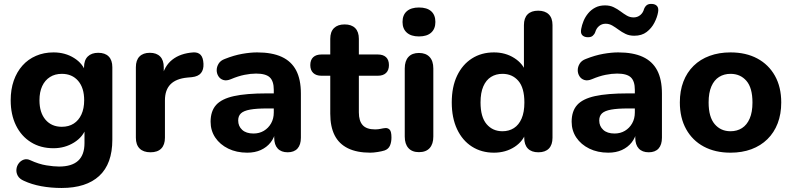

<svg xmlns="http://www.w3.org/2000/svg" viewBox="-20 -768 4038 979"><path d="M294 190.5Q239.8 190.5 190.2 181.4Q140.8 172.2 102 154Q79.2 144 70.6 128.1Q62 112.2 63.8 95.2Q65.5 78.2 75.5 64.9Q85.5 51.5 101.1 46Q116.8 40.5 134.2 48.8Q178.2 69 216.4 75.1Q254.5 81.2 281.2 81.2Q346.2 81.2 378.5 51.5Q410.8 21.8 410.8 -38.5V-117.8H419.5Q404.2 -70.2 357.4 -41.2Q310.5 -12.2 252.8 -12.2Q187 -12.2 137.9 -42.8Q88.8 -73.2 61.6 -128.4Q34.5 -183.5 34.5 -256.8Q34.5 -312 50.1 -356.8Q65.8 -401.5 94.4 -433.6Q123 -465.8 163.4 -483.2Q203.8 -500.8 252.8 -500.8Q312.5 -500.8 358.2 -471.9Q404 -443 418.2 -396.2L408.5 -365V-425.2Q408.5 -461.2 427.6 -480Q446.8 -498.8 480.8 -498.8Q515.8 -498.8 534.2 -480Q552.8 -461.2 552.8 -425.2V-55.5Q552.8 67 486.2 128.8Q419.8 190.5 294 190.5ZM295.2 -121.5Q330.5 -121.5 355.9 -137.8Q381.2 -154 395.2 -184.4Q409.2 -214.8 409.2 -256.8Q409.2 -320 378.4 -355.8Q347.5 -391.5 295.2 -391.5Q260.2 -391.5 234.8 -375.2Q209.2 -359 195.2 -329Q181.2 -299 181.2 -256.8Q181.2 -193.5 212.1 -157.5Q243 -121.5 295.2 -121.5Z M747.5 8.5Q711.2 8.5 692 -10.6Q672.8 -29.8 672.8 -65.8V-425.2Q672.8 -461.2 691.4 -480Q710 -498.8 744 -498.8Q778 -498.8 796.5 -480Q815 -461.2 815 -425.2V-371H805Q817.2 -431 858.5 -463.6Q899.8 -496.2 965.5 -500.8Q989.5 -502.2 1002.8 -488.5Q1016 -474.8 1017.5 -442.8Q1019 -413.2 1004.9 -395.6Q990.8 -378 958 -374.5L935.5 -372.5Q877.8 -367 849.4 -338.2Q821 -309.5 821 -256V-65.8Q821 -29.8 802.2 -10.6Q783.5 8.5 747.5 8.5Z M1240.8 10.5Q1186.2 10.5 1143.9 -10.2Q1101.5 -31 1077.6 -66.6Q1053.8 -102.2 1053.8 -147.2Q1053.8 -201.2 1081.8 -232.6Q1109.8 -264 1172.5 -277.9Q1235.2 -291.8 1340 -291.8H1392V-215H1340.5Q1287.5 -215 1255.1 -209.1Q1222.8 -203.2 1208.6 -190Q1194.5 -176.8 1194.5 -153.8Q1194.5 -124.5 1214.9 -105.9Q1235.2 -87.2 1272.5 -87.2Q1302.2 -87.2 1325.4 -101Q1348.5 -114.8 1362.2 -138.9Q1376 -163 1376 -194.5V-309.8Q1376 -354.5 1355.5 -373.6Q1335 -392.8 1285.8 -392.8Q1258.5 -392.8 1226.5 -386.4Q1194.5 -380 1157.2 -364.2Q1135.2 -355 1118.9 -360.1Q1102.5 -365.2 1093.6 -379.4Q1084.8 -393.5 1084.9 -410.5Q1085 -427.5 1094.8 -443.5Q1104.5 -459.5 1126.5 -467.5Q1173 -486 1214.9 -493.4Q1256.8 -500.8 1291.2 -500.8Q1367.2 -500.8 1416.4 -478.1Q1465.5 -455.5 1489.9 -409.4Q1514.2 -363.2 1514.2 -291V-65.8Q1514.2 -29.8 1496.9 -10.6Q1479.5 8.5 1446.8 8.5Q1414 8.5 1396.1 -10.6Q1378.2 -29.8 1378.2 -65.8V-105L1385.5 -99.8Q1379.2 -66 1359.6 -41.4Q1340 -16.8 1309.9 -3.1Q1279.8 10.5 1240.8 10.5Z M1868.2 10.5Q1799.5 10.5 1753.9 -12Q1708.2 -34.5 1686.1 -78.5Q1664 -122.5 1664 -188.2V-381.8H1619.2Q1592 -381.8 1577.1 -396Q1562.2 -410.2 1562.2 -436Q1562.2 -462.5 1577.1 -476.4Q1592 -490.2 1619.2 -490.2H1664V-570Q1664 -606 1683.1 -624.8Q1702.2 -643.5 1737.2 -643.5Q1772.2 -643.5 1791 -624.8Q1809.8 -606 1809.8 -570V-490.2H1906.2Q1933.8 -490.2 1948.5 -476.4Q1963.2 -462.5 1963.2 -436Q1963.2 -410.2 1948.5 -396Q1933.8 -381.8 1906.2 -381.8H1809.8V-194.8Q1809.8 -151.2 1829.4 -129.8Q1849 -108.2 1892.5 -108.2Q1908.2 -108.2 1921.2 -111.2Q1934.2 -114.2 1944.8 -115Q1958.2 -116 1967.1 -106.6Q1976 -97.2 1976 -67Q1976 -43.2 1968.5 -25.8Q1961 -8.2 1941.5 -1Q1928 3.5 1905.9 7Q1883.8 10.5 1868.2 10.5Z M2116.2 7.8Q2081.2 7.8 2062.5 -13Q2043.8 -33.8 2043.8 -71.5V-418.8Q2043.8 -457.2 2062.5 -477.6Q2081.2 -498 2116.2 -498Q2151.2 -498 2170.4 -477.6Q2189.5 -457.2 2189.5 -418.8V-71.5Q2189.5 -33.8 2170.9 -13Q2152.2 7.8 2116.2 7.8ZM2116.2 -582.2Q2076.2 -582.2 2054.4 -601.6Q2032.5 -621 2032.5 -656Q2032.5 -691.8 2054.4 -710.8Q2076.2 -729.8 2116.2 -729.8Q2157 -729.8 2178.5 -710.8Q2200 -691.8 2200 -656Q2200 -621 2178.5 -601.6Q2157 -582.2 2116.2 -582.2Z M2498.5 10.5Q2435 10.5 2386.4 -20.5Q2337.8 -51.5 2310.6 -109.2Q2283.5 -167 2283.5 -245.5Q2283.5 -325 2310.6 -381.9Q2337.8 -438.8 2386.2 -469.8Q2434.8 -500.8 2498.5 -500.8Q2557.2 -500.8 2602.1 -472.2Q2647 -443.8 2662.8 -397.8H2651.5V-640Q2651.5 -676 2670.2 -694.8Q2689 -713.5 2724 -713.5Q2759 -713.5 2778.1 -694.8Q2797.2 -676 2797.2 -640V-65.8Q2797.2 -29.8 2778.8 -10.6Q2760.2 8.5 2725.2 8.5Q2690.2 8.5 2671.6 -10.6Q2653 -29.8 2653 -65.8V-135.8L2664 -98.2Q2649.5 -49 2604 -19.2Q2558.5 10.5 2498.5 10.5ZM2542 -98.8Q2575.2 -98.8 2600.4 -114.9Q2625.5 -131 2639.6 -163.5Q2653.8 -196 2653.8 -245.5Q2653.8 -320.2 2622.9 -355.9Q2592 -391.5 2542 -391.5Q2509 -391.5 2483.8 -375.8Q2458.5 -360 2444.4 -327.6Q2430.2 -295.2 2430.2 -245.5Q2430.2 -171.5 2461.1 -135.1Q2492 -98.8 2542 -98.8Z M3081.8 10.5Q3027.2 10.5 2984.9 -10.2Q2942.5 -31 2918.6 -66.6Q2894.8 -102.2 2894.8 -147.2Q2894.8 -201.2 2922.8 -232.6Q2950.8 -264 3013.5 -277.9Q3076.2 -291.8 3181 -291.8H3233V-215H3181.5Q3128.5 -215 3096.1 -209.1Q3063.8 -203.2 3049.6 -190Q3035.5 -176.8 3035.5 -153.8Q3035.5 -124.5 3055.9 -105.9Q3076.2 -87.2 3113.5 -87.2Q3143.2 -87.2 3166.4 -101Q3189.5 -114.8 3203.2 -138.9Q3217 -163 3217 -194.5V-309.8Q3217 -354.5 3196.5 -373.6Q3176 -392.8 3126.8 -392.8Q3099.5 -392.8 3067.5 -386.4Q3035.5 -380 2998.2 -364.2Q2976.2 -355 2959.9 -360.1Q2943.5 -365.2 2934.6 -379.4Q2925.8 -393.5 2925.9 -410.5Q2926 -427.5 2935.8 -443.5Q2945.5 -459.5 2967.5 -467.5Q3014 -486 3055.9 -493.4Q3097.8 -500.8 3132.2 -500.8Q3208.2 -500.8 3257.4 -478.1Q3306.5 -455.5 3330.9 -409.4Q3355.2 -363.2 3355.2 -291V-65.8Q3355.2 -29.8 3337.9 -10.6Q3320.5 8.5 3287.8 8.5Q3255 8.5 3237.1 -10.6Q3219.2 -29.8 3219.2 -65.8V-105L3226.5 -99.8Q3220.2 -66 3200.6 -41.4Q3181 -16.8 3150.9 -3.1Q3120.8 10.5 3081.8 10.5ZM2974 -578.2Q2957 -579.5 2948.2 -589.5Q2939.5 -599.5 2943.5 -620.5Q2947 -640.2 2955.5 -661Q2964 -681.8 2978.8 -699.8Q2993.5 -717.8 3014.8 -729.1Q3036 -740.5 3065 -740.5Q3090.2 -740.5 3109.2 -731.2Q3128.2 -722 3144.2 -709.9Q3160.2 -697.8 3176.1 -688.5Q3192 -679.2 3211 -679.2Q3230.2 -679.2 3244.8 -691.2Q3259.2 -703.2 3264 -722.2Q3269 -735 3278.2 -742Q3287.5 -749 3304.5 -748Q3322.2 -747 3330.8 -736.4Q3339.2 -725.8 3335.5 -705.8Q3331 -679.8 3316.6 -651.9Q3302.2 -624 3277.2 -604.9Q3252.2 -585.8 3214 -585.8Q3188.8 -585.8 3169.8 -595Q3150.8 -604.2 3134.4 -616.4Q3118 -628.5 3102.1 -637.8Q3086.2 -647 3068 -647Q3049 -647 3034.9 -635.4Q3020.8 -623.8 3015 -604Q3011.2 -593.2 3001.9 -585.2Q2992.5 -577.2 2974 -578.2Z M3704.7 10.5Q3626.8 10.5 3568.8 -20.5Q3510.8 -51.5 3478.6 -109.4Q3446.5 -167.3 3446.5 -245.8Q3446.5 -304.8 3464.5 -351.8Q3482.5 -398.8 3516.6 -432.3Q3550.7 -465.8 3598.4 -483.2Q3646.2 -500.8 3704.7 -500.8Q3783.5 -500.8 3841.4 -469.8Q3899.2 -438.8 3931.4 -381.5Q3963.5 -324.2 3963.5 -245.6Q3963.5 -186.6 3945.4 -139.2Q3927.2 -91.8 3893 -58.3Q3858.8 -24.8 3811.3 -7.1Q3763.8 10.5 3704.7 10.5ZM3704.7 -98.8Q3738.3 -98.8 3763.4 -114.9Q3788.5 -131 3802.6 -163.5Q3816.8 -196 3816.8 -245.4Q3816.8 -320.2 3785.9 -355.9Q3755 -391.5 3705.1 -391.5Q3672 -391.5 3646.8 -375.8Q3621.5 -360 3607.4 -327.6Q3593.2 -295.2 3593.2 -245.6Q3593.2 -171.5 3624.1 -135.1Q3655 -98.8 3704.7 -98.8Z"/></svg>

Font: Nunito ExtraLight
Style: Regular
Weight: 200
Designer: Vernon Adams
Foundry: Vernon Adams
Version: Version 3.602;April 4, 2023;FontCreator 14.0.0.2856 64-bit